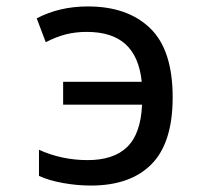

<svg xmlns="http://www.w3.org/2000/svg" viewBox="-20 -566 640 596"><path d="M516 -264Q516 -123 450.5 -56.5Q385 10 262 10Q219 10 175 2Q131 -6 101 -20V-101Q172 -69 252 -69Q333 -69 375 -110Q417 -151 421 -241H176V-312H420Q412 -390 370 -428.5Q328 -467 249 -467Q215 -467 185 -459.5Q155 -452 122 -435L94 -509Q164 -546 253 -546Q376 -546 446 -478.5Q516 -411 516 -264Z"/></svg>

Font: Noto Sans Mono UI
Style: Regular
Weight: 400
Monospace: yes
Designer: Monotype Design team
Foundry: Monotype Imaging Inc.
Version: Version 1.000